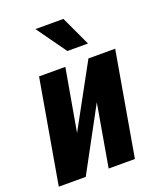

<svg xmlns="http://www.w3.org/2000/svg" viewBox="-141 -833 763 919"><g transform="rotate(-20 241.0 -373.5)"><path d="M168 -211.4 341.3 -528.3H477.5L385.7 0H252L307.1 -317.4L135.3 0H-2L89.8 -528.3H223.6ZM293.5 -747.1 363.8 -596.2H258.8L150.9 -747.1Z"/></g></svg>

Font: Roboto Condensed
Style: Bold Italic
Weight: 700
Italic angle: -12°
Designer: Christian Robertson
Foundry: Google
Version: Version 3.0